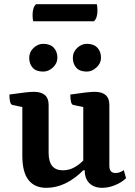

<svg xmlns="http://www.w3.org/2000/svg" viewBox="-20 -888 646 920"><path d="M202 12Q146 12 116.5 -25.5Q87 -63 87 -142V-375L40 -385Q25 -388 25 -435Q112 -448 142 -448Q213 -448 213 -386V-156Q213 -72 281 -72Q312 -72 337 -86.5Q362 -101 379 -119V-375L331 -385Q317 -388 317 -435Q404 -448 433 -448Q504 -448 504 -386V-94Q504 -59 533 -59Q555 -59 573 -73L584 -34Q562 -13 530.5 -0.5Q499 12 470 12Q431 12 408.5 -10Q386 -32 386 -72H379Q295 12 202 12ZM396 -545Q362 -545 345.5 -563.5Q329 -582 329 -611Q329 -639 350 -658.5Q371 -678 396 -678Q429 -678 446.5 -659.5Q464 -641 464 -611Q464 -585 442.5 -565Q421 -545 396 -545ZM187 -545Q153 -545 136.5 -563.5Q120 -582 120 -611Q120 -639 141 -658.5Q162 -678 187 -678Q220 -678 237.5 -659.5Q255 -641 255 -611Q255 -585 234 -565Q213 -545 187 -545ZM430 -786H140Q136 -795 136 -815Q136 -853 153 -868H444Q445 -863 446 -855Q447 -847 447 -838Q447 -801 430 -786Z"/></svg>

Font: Petrona
Style: Bold
Weight: 700
Designer: Ringo R. Seeber
Foundry: Ringo R. Seeber
Version: Version 2.001; ttfautohint (v1.8.3)